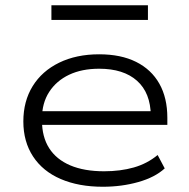

<svg xmlns="http://www.w3.org/2000/svg" viewBox="-20 -704 719 732"><path d="M372 8Q280 8 211.5 -21.5Q143 -51 106 -107.5Q69 -164 69 -241Q69 -318 104.5 -375.5Q140 -433 205.5 -465Q271 -497 358 -497Q441 -497 499 -468Q557 -439 587.5 -385Q618 -331 618 -255V-228H118V-280H578L555 -263Q554 -350 502.5 -396Q451 -442 358 -442Q292 -442 243.5 -419Q195 -396 167.5 -353.5Q140 -311 140 -252V-245Q140 -182 167.5 -139Q195 -96 248 -73.5Q301 -51 377 -51Q439 -51 490 -65.5Q541 -80 581 -113L608 -62Q571 -28 507.5 -10Q444 8 372 8ZM176 -628V-684H544V-628Z"/></svg>

Font: Nunito Sans 10pt Expanded Light
Style: Regular
Weight: 300
Width: 7
Designer: Vernon Adams
Foundry: Vernon Adams
Version: Version 3.101;gftools[0.9.27]